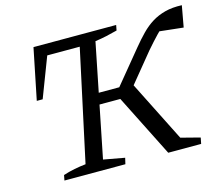

<svg xmlns="http://www.w3.org/2000/svg" viewBox="-95 -787 1060 913"><g transform="rotate(-15 435.0 -330.5)"><path d="M332 -306 343 -361H517L506 -306ZM626 0 459 -332 536 -380 718 -18 674 -61 794 -30 788 0ZM517 -312 457 -331 614 -522Q641 -555 667 -581.5Q693 -608 722 -626Q751 -644 787 -653.5Q823 -663 870 -661L851 -556L713 -571L772 -598Q749 -584 723.5 -557.5Q698 -531 666 -494ZM544 -651 539 -625Q513 -618 485.5 -612Q458 -606 429 -602L318 -49L422 -30L415 0H115L120 -26Q148 -35 176 -40.5Q204 -46 232 -49L350 -596H190L115 -400H86L137 -651Z"/></g></svg>

Font: Piazzolla 24pt
Style: Italic
Weight: 400
Italic angle: -11.3°
Designer: Juan Pablo del Peral
Foundry: Huerta Tipografica
Version: Version 2.005